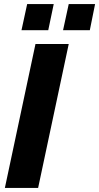

<svg xmlns="http://www.w3.org/2000/svg" viewBox="-20 -927 489 947"><path d="M155 -710H319L168 0H4ZM86 -778 114 -907H245L218 -778ZM291 -778 319 -907H449L423 -778Z"/></svg>

Font: Raleway ExtraBold
Style: Italic
Weight: 800
Italic angle: -12°
Designer: Matt McInerney, Pablo Impallari, Rodrigo Fuenzalida
Foundry: Matt McInerney, Pablo Impallari, Rodrigo Fuenzalida
Version: Version 4.026